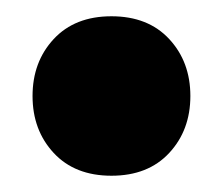

<svg xmlns="http://www.w3.org/2000/svg" viewBox="-20 -419 274 236"><path d="M20 -301Q20 -343 46 -371Q72 -399 117 -399Q162 -399 188 -371Q214 -343 214 -301Q214 -259 188 -231Q162 -203 117 -203Q72 -203 46 -231Q20 -259 20 -301Z"/></svg>

Font: Baloo Da
Style: Regular
Weight: 400
Designer: Noopur Datye and Ek Type
Foundry: Ek Type
Version: Version 1.443;PS 1.000;hotconv 16.6.51;makeotf.lib2.5.65220;